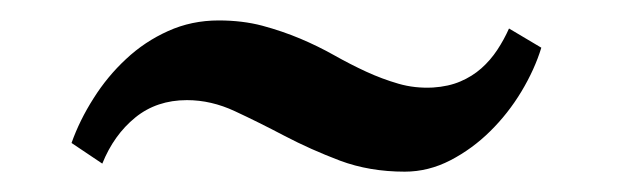

<svg xmlns="http://www.w3.org/2000/svg" viewBox="-20 -408 601 186"><path d="M49.3 -269.5Q57.1 -291.5 70.6 -312.7Q84 -334 102.1 -350.8Q120.1 -367.7 142.8 -377.9Q165.5 -388.2 191.9 -388.2Q214.8 -388.2 234.1 -383.1Q253.4 -377.9 270.8 -370.6Q288.1 -363.3 303.7 -354.5Q319.3 -345.7 334.7 -338.6Q350.1 -331.5 366 -326.9Q381.8 -322.3 399.4 -323.2Q414.6 -324.2 426 -329.1Q437.5 -334 446.3 -341.8Q455.1 -349.6 461.7 -359.6Q468.3 -369.6 473.1 -380.4L504.4 -361.8Q498 -340.8 485.1 -319.3Q472.2 -297.9 454.8 -280.8Q437.5 -263.7 416.3 -252.7Q395 -241.7 372.1 -241.7Q337.9 -241.7 309.3 -252.4Q280.8 -263.2 255.6 -276.4Q230.5 -289.6 207.5 -300.3Q184.6 -311 161.1 -311Q131.8 -311 111.1 -294.2Q90.3 -277.3 79.1 -249.5Z"/></svg>

Font: VarendraSemibold
Style: Regular
Weight: 600
Designer: Jacob Thomas
Foundry: Bangla Type Foundry
Version: Version 1.008